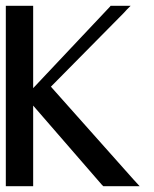

<svg xmlns="http://www.w3.org/2000/svg" viewBox="-20 -640 529 660"><path d="M416 -607 405 -595 155 -342 438 -24 449 -12 460 0H443H427H341H338H335L332 -3L330 -5L94 -277V-15V-8V0H87H79H15H8H0V-8V-15V-605V-612V-620H8H15H79H87H94V-612V-605V-337L356 -615L358 -617L360 -620H363H367H394H411H429Z"/></svg>

Font: Loyal Sans
Style: Boldv1
Weight: 700
Version: Version 001.000